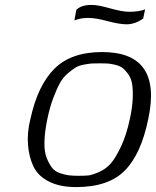

<svg xmlns="http://www.w3.org/2000/svg" viewBox="-20 -745 635 782"><path d="M173 -261Q162 -208 161 -168Q160 -128 169.5 -103.5Q179 -79 191 -63Q203 -47 223.5 -40Q244 -33 260.5 -31Q277 -29 300 -29Q325 -29 340 -30.5Q355 -32 383.5 -44.5Q412 -57 431.5 -79.5Q451 -102 473 -148.5Q495 -195 509 -261Q519 -307 520.5 -343.5Q522 -380 518 -403.5Q514 -427 501.5 -444Q489 -461 478 -469Q467 -477 447.5 -481.5Q428 -486 416.5 -486.5Q405 -487 386 -487Q365 -487 355 -486.5Q345 -486 323 -482Q301 -478 288 -470Q275 -462 256 -446Q237 -430 224 -406.5Q211 -383 197 -346Q183 -309 173 -261ZM396 -533Q642 -533 584 -261Q555 -118 488.5 -50.5Q422 17 290 17Q224 17 179.5 -5.5Q135 -28 116.5 -66.5Q98 -105 94 -155.5Q90 -206 104 -261Q134 -398 202 -465.5Q270 -533 396 -533ZM283 -662 291 -705Q311 -725 353 -725Q379 -725 428.5 -711Q478 -697 506 -697Q547 -697 571 -707L563 -669Q529 -646 496 -646Q466 -646 418 -659Q370 -672 339 -672Q309 -672 283 -662Z"/></svg>

Font: Afta sans
Style: Italic
Weight: 400
Italic angle: -12°
Designer: par.qink
Foundry: Oriol Esparraguera Font
Version: Version 1.000